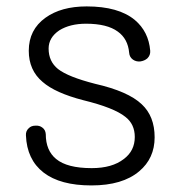

<svg xmlns="http://www.w3.org/2000/svg" viewBox="-20 -559 582 596"><path d="M249 -539.1Q169.9 -539.1 121.1 -503.9Q69.3 -466.8 69.3 -401.4Q69.3 -340.8 112.3 -304.7Q151.4 -270.5 238.3 -248Q334 -224.6 369.1 -196.3Q398.4 -173.8 398.4 -133.8Q398.4 -90.8 364.3 -65.4Q328.1 -37.1 264.6 -37.1Q188.5 -37.1 154.3 -65.4Q122.1 -91.8 122.1 -142.6Q121.1 -156.2 111.3 -163.1Q102.5 -169.9 89.8 -168.9Q77.1 -168.9 69.3 -161.1Q59.6 -152.3 60.5 -138.7Q63.5 -63.5 115.2 -23.4Q167 16.6 263.7 16.6Q360.4 16.6 412.1 -27.3Q460 -67.4 460 -132.8Q460 -198.2 419.9 -235.4Q377.9 -275.4 275.4 -298.8Q191.4 -320.3 160.2 -344.7Q130.9 -368.2 130.9 -408.2Q130.9 -442.4 164.1 -464.8Q197.3 -485.4 247.1 -485.4Q312.5 -485.4 345.7 -460.9Q377 -438.5 380.9 -395.5Q381.8 -381.8 392.6 -374Q402.3 -367.2 415 -368.2Q428.7 -370.1 437.5 -377.9Q447.3 -387.7 446.3 -401.4Q441.4 -460.9 398.4 -497.1Q347.7 -539.1 249 -539.1Z"/></svg>

Font: Gulim
Style: Regular
Weight: 400
Version: Version 2.21